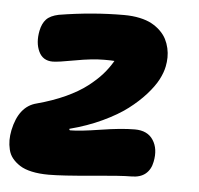

<svg xmlns="http://www.w3.org/2000/svg" viewBox="-47 -573 727 700"><g transform="rotate(5 316.5 -223.0)"><path d="M155.8 79.1Q121.1 79.1 94.2 73.2Q67.4 67.4 50.3 56.4Q33.2 45.4 22.2 31.7Q11.2 18.1 7.1 0.5Q2.9 -17.1 2.9 -34.2Q2.9 -51.3 6.8 -70.8Q25.4 -159.7 89.8 -175.8Q147.9 -191.4 194.1 -212.6Q240.2 -233.9 271.5 -258.1Q302.7 -282.2 323 -305.2Q343.3 -328.1 358.9 -355Q349.1 -356 321.8 -356Q277.3 -356 215.6 -344.5Q153.8 -333 134.8 -333Q98.1 -333 83.3 -365Q68.4 -397 77.1 -440.9Q82.5 -467.8 96.9 -483.2Q111.3 -498.5 142.1 -504.9Q263.7 -524.9 378.9 -524.9Q410.6 -524.9 436.8 -519.3Q462.9 -513.7 481.2 -503.7Q499.5 -493.7 513.4 -480Q527.3 -466.3 535.2 -450.9Q543 -435.5 546.9 -418.2Q550.8 -400.9 550.5 -384.3Q550.3 -367.7 546.9 -351.1Q542.5 -328.6 529.1 -302.7Q515.6 -276.9 488.8 -246.8Q461.9 -216.8 426 -189.5Q390.1 -162.1 335.7 -136.5Q281.2 -110.8 216.8 -94.2Q216.8 -88.9 220.2 -88.9Q255.4 -88.9 330.6 -100.8Q405.8 -112.8 455.1 -112.8Q501.5 -112.8 522.2 -80.8Q543 -48.8 533.2 -1Q527.8 27.3 508.8 43.2Q489.7 59.1 457 59.1Q418.9 59.1 312 69.1Q205.1 79.1 155.8 79.1Z"/></g></svg>

Font: Shantell Sans Irregular
Style: Italic
Weight: 800
Italic angle: -11.31°
Designer: Stephen Nixon, Anya Danilova, Shantell Martin
Foundry: Arrow Type
Version: Version 1.006;[9816181b4]